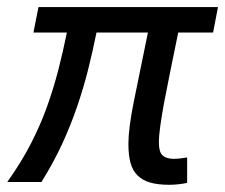

<svg xmlns="http://www.w3.org/2000/svg" viewBox="-39 -510 630 538"><path d="M485.4 2.4Q474.6 4.9 461.2 6.3Q447.8 7.8 435.5 7.8Q403.3 7.8 381.6 1.5Q359.9 -4.9 346.2 -18.6Q332.5 -32.2 326.7 -53.7Q320.8 -75.2 320.8 -106.9Q320.8 -149.4 335.7 -224.1Q350.6 -298.8 375.5 -418.9H231.4Q220.7 -365.7 207.8 -314.5Q194.8 -263.2 177.2 -211.7Q159.7 -160.2 135.7 -107.9Q111.8 -55.7 77.1 0H-18.6Q21 -55.7 47.9 -108.2Q74.7 -160.6 93 -211.9Q111.3 -263.2 124.5 -314.5Q137.7 -365.7 148.4 -418.9H54.7L68.8 -490.2H571.8L558.1 -418.9H460.4Q447.8 -356.4 437.7 -307.9Q427.7 -259.3 420.9 -222.7Q414.1 -186 410.2 -157.5Q406.2 -128.9 406.2 -111.3Q406.2 -97.7 408.7 -88.6Q411.1 -79.6 416.5 -74.7Q421.9 -69.8 429.9 -67.4Q438 -64.9 446.8 -64.9Q456.5 -64.9 467.3 -66.2Q478 -67.4 485.4 -68.8Z"/></svg>

Font: Code New Roman
Style: Italic
Weight: 400
Italic angle: -11°
Monospace: yes
Designer: Sam Radian
Foundry: Code New Roman
Version: Version 1.508 October 19, 2014